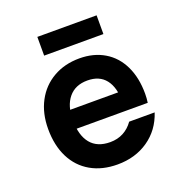

<svg xmlns="http://www.w3.org/2000/svg" viewBox="-148 -959 1047 1107"><g transform="rotate(-20 375.0 -406.0)"><path d="M583.7 -371.2 535.5 -310.3Q535.5 -400.7 497.8 -448.5Q460.1 -496.3 386.7 -496.3Q311.9 -496.3 271.1 -446.7Q230.3 -397.1 230.3 -310.3Q230.3 -216.4 270.8 -166.6Q311.2 -116.9 390.7 -116.9Q435.8 -116.9 471.8 -136Q507.7 -155.1 532.5 -190.6H689Q656.8 -92.7 576.4 -37Q496 18.6 386.7 18.6Q292.8 18.6 223.2 -21.2Q153.6 -61 116.3 -135.1Q79 -209.3 79 -310.3Q79 -405.9 117.6 -478.7Q156.2 -551.5 226.2 -591.6Q296.1 -631.8 386.7 -631.8Q473.9 -631.8 539 -593.1Q604.1 -554.5 639.2 -481.9Q674.3 -409.2 674.3 -310.9Q674.3 -283.5 670.3 -256.1H204.7V-371.2ZM202.2 -831H565.8V-716.1H202.2Z"/></g></svg>

Font: Martian Mono Custom sWd Rg
Style: Regular
Weight: 400
Width: 6
Monospace: yes
Designer: Alex Havermale
Foundry: Evil Martians
Version: Version 1.000